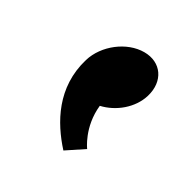

<svg xmlns="http://www.w3.org/2000/svg" viewBox="-83 -246 457 461"><g transform="rotate(30 145.0 -15.0)"><path d="M195 -165.8C242.2 -165.8 269 -127.5 254.7 -79.5C242.8 -39.8 206 -9.8 166.6 -0.8C160 61.5 192.2 104.2 192.2 104.2L144.5 135.8C98.3 84.8 55.8 11.2 82.9 -79.5C97.3 -127.5 147 -165.8 195 -165.8Z"/></g></svg>

Font: Hussar
Style: BdSuprExtOblThree
Weight: 700
Foundry: Cannot Into Space Fonts
Version: Version 2.00